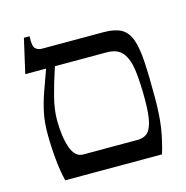

<svg xmlns="http://www.w3.org/2000/svg" viewBox="-91 -671 735 757"><g transform="rotate(-15 276.5 -292.5)"><path d="M381 -525Q426 -525 452 -511Q478 -497 490.5 -463Q503 -429 506.5 -371Q510 -313 510 -225Q510 -153 502.5 -103Q495 -53 479 0H84Q74 -39 69 -92.5Q64 -146 64 -197Q64 -242 72 -280.5Q80 -319 94 -358.5Q108 -398 125 -445H40L72 -585H95Q93 -545 103 -535Q113 -525 130 -525ZM179 -80H402Q422 -80 437.5 -90.5Q453 -101 461.5 -133Q470 -165 470 -228Q470 -295 464 -343.5Q458 -392 437.5 -418.5Q417 -445 372 -445H161Q140 -382 127 -331Q114 -280 114 -238Q114 -171 129.5 -125.5Q145 -80 179 -80Z"/></g></svg>

Font: Bona Nova SC
Style: Regular
Weight: 400
Designer: Mateusz Machalski
Foundry: Capitalics
Version: Version 4.001; ttfautohint (v1.8.4.7-5d5b)